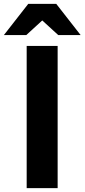

<svg xmlns="http://www.w3.org/2000/svg" viewBox="-64 -966 434 986"><path d="M225 -946 350 -786H235L153 -861L71 -786H-44L81 -946ZM73 -730H232V0H73Z"/></svg>

Font: Freely
Style: Bold
Weight: 700
Designer: Kris Sowersby
Foundry: Klim Type Foundry
Version: Version 1.006;hotconv 1.0.113;makeotfexe 2.5.65598;200799169